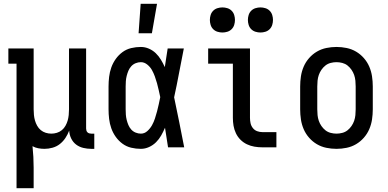

<svg xmlns="http://www.w3.org/2000/svg" viewBox="-20 -775 2040 1010"><path d="M67 215V-440H24V-520H157V-200Q157 -185 158.5 -170Q160 -155 164 -141Q168 -127 175.5 -113.5Q183 -100 194.5 -90.5Q206 -81 220.5 -76.5Q235 -72 250 -72Q265 -72 279.5 -76.5Q294 -81 305.5 -90.5Q317 -100 324.5 -113.5Q332 -127 336 -141Q340 -155 341.5 -170Q343 -185 343 -200V-520H433V-99Q433 -94 434.5 -88.5Q436 -83 440 -79Q444 -75 449.5 -73.5Q455 -72 460 -72H476V8H460Q439 8 418 3Q397 -2 380.5 -14.5Q364 -27 354.5 -46.5Q345 -66 344 -88Q336 -67 324 -49Q312 -31 295 -17.5Q278 -4 256.5 2Q235 8 214 8Q198 8 181.5 5Q165 2 151 -6Q154 22 155.5 50.5Q157 79 157 107V215Z M721 8Q695 8 670 2Q645 -4 624.5 -19Q604 -34 589 -55Q574 -76 565.5 -100Q557 -124 554 -149.5Q551 -175 551 -200V-320Q551 -345 554 -370.5Q557 -396 565.5 -420Q574 -444 589 -465Q604 -486 624.5 -501Q645 -516 670 -522Q695 -528 721 -528Q743 -528 763.5 -519Q784 -510 799.5 -495Q815 -480 826.5 -461Q838 -442 847 -422Q851 -447 854.5 -471.5Q858 -496 862 -520H947Q934 -456 922 -391.5Q910 -327 896 -263Q910 -198 923 -132Q936 -66 949 0H864Q860 -26 856 -51.5Q852 -77 848 -103Q839 -82 828 -62.5Q817 -43 801 -27Q785 -11 764 -1.5Q743 8 721 8ZM721 -72Q740 -72 755 -85.5Q770 -99 779.5 -116Q789 -133 795 -151.5Q801 -170 806 -188.5Q811 -207 815 -226Q819 -245 823 -264Q819 -282 815 -300.5Q811 -319 806 -337Q801 -355 794.5 -373Q788 -391 779 -407Q770 -423 754.5 -435.5Q739 -448 721 -448Q707 -448 693.5 -442.5Q680 -437 670.5 -426.5Q661 -416 655.5 -403Q650 -390 646.5 -376Q643 -362 642 -348Q641 -334 641 -320V-200Q641 -186 642 -172Q643 -158 646.5 -144Q650 -130 655.5 -117Q661 -104 670.5 -93.5Q680 -83 693.5 -77.5Q707 -72 721 -72ZM709 -600 720 -755H806L779 -600Z M1360 0Q1339 0 1318.5 -3.5Q1298 -7 1279 -16Q1260 -25 1245 -40Q1230 -55 1221 -74Q1212 -93 1208.5 -113.5Q1205 -134 1205 -155V-440H1075V-520H1295V-155Q1295 -141 1298 -127Q1301 -113 1310 -101.5Q1319 -90 1332.5 -85Q1346 -80 1360 -80H1434V0ZM1350 -604Q1337 -604 1324 -608Q1311 -612 1301.5 -621.5Q1292 -631 1288 -644Q1284 -657 1284 -670Q1284 -683 1288 -696Q1292 -709 1301.5 -718.5Q1311 -728 1324 -732Q1337 -736 1350 -736Q1363 -736 1376 -732Q1389 -728 1398.5 -718.5Q1408 -709 1412 -696Q1416 -683 1416 -670Q1416 -657 1412 -644Q1408 -631 1398.5 -621.5Q1389 -612 1376 -608Q1363 -604 1350 -604ZM1150 -604Q1137 -604 1124 -608Q1111 -612 1101.5 -621.5Q1092 -631 1088 -644Q1084 -657 1084 -670Q1084 -683 1088 -696Q1092 -709 1101.5 -718.5Q1111 -728 1124 -732Q1137 -736 1150 -736Q1163 -736 1176 -732Q1189 -728 1198.5 -718.5Q1208 -709 1212 -696Q1216 -683 1216 -670Q1216 -657 1212 -644Q1208 -631 1198.5 -621.5Q1189 -612 1176 -608Q1163 -604 1150 -604Z M1750 8Q1723 8 1696.5 2.5Q1670 -3 1647 -16.5Q1624 -30 1606 -50.5Q1588 -71 1577.5 -95.5Q1567 -120 1563 -146.5Q1559 -173 1559 -200V-320Q1559 -347 1563 -373.5Q1567 -400 1577.5 -424.5Q1588 -449 1606 -469.5Q1624 -490 1647 -503.5Q1670 -517 1696.5 -522.5Q1723 -528 1750 -528Q1777 -528 1803.5 -522.5Q1830 -517 1853 -503.5Q1876 -490 1894 -469.5Q1912 -449 1922.5 -424.5Q1933 -400 1937 -373.5Q1941 -347 1941 -320V-200Q1941 -173 1937 -146.5Q1933 -120 1922.5 -95.5Q1912 -71 1894 -50.5Q1876 -30 1853 -16.5Q1830 -3 1803.5 2.5Q1777 8 1750 8ZM1750 -72Q1765 -72 1780.5 -76Q1796 -80 1808 -89.5Q1820 -99 1829 -112Q1838 -125 1843 -139.5Q1848 -154 1849.5 -169.5Q1851 -185 1851 -200V-320Q1851 -335 1849.5 -350.5Q1848 -366 1843 -380.5Q1838 -395 1829 -408Q1820 -421 1808 -430.5Q1796 -440 1780.5 -444Q1765 -448 1750 -448Q1735 -448 1719.5 -444Q1704 -440 1692 -430.5Q1680 -421 1671 -408Q1662 -395 1657 -380.5Q1652 -366 1650.5 -350.5Q1649 -335 1649 -320V-200Q1649 -185 1650.5 -169.5Q1652 -154 1657 -139.5Q1662 -125 1671 -112Q1680 -99 1692 -89.5Q1704 -80 1719.5 -76Q1735 -72 1750 -72Z"/></svg>

Font: Iosevka Curly Slab Medium
Style: Regular
Weight: 500
Monospace: yes
Designer: Belleve Invis
Foundry: Belleve Invis
Version: Version 22.1.2; ttfautohint (v1.8.4)